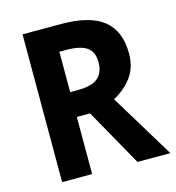

<svg xmlns="http://www.w3.org/2000/svg" viewBox="-107 -805 820 896"><g transform="rotate(-15 303.5 -357.0)"><path d="M271 -714Q408 -714 474 -661Q540 -608 540 -500Q540 -430 504 -383.5Q468 -337 417 -311L606 0H447L292 -276H228V0H83V-714ZM261 -591H228V-396H265Q334 -396 363 -422Q392 -448 392 -496Q392 -548 360 -569.5Q328 -591 261 -591Z"/></g></svg>

Font: Noto Sans Gurmukhi UI SemiCondensed
Style: Bold
Weight: 700
Width: 4
Designer: Jelle Bosma - Monotype Design Team
Foundry: Monotype Imaging Inc.
Version: Version 2.004; ttfautohint (v1.8.4.7-5d5b)